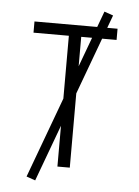

<svg xmlns="http://www.w3.org/2000/svg" viewBox="-60 -863 719 990"><g transform="rotate(5 300.0 -368.0)"><path d="M268 0V-677H85V-735H515V-677H332V0ZM160 81 114 65 440 -817 486 -801Z"/></g></svg>

Font: Iosevka Aile Light
Style: Regular
Weight: 300
Designer: Belleve Invis
Foundry: Belleve Invis
Version: Version 27.3.5; ttfautohint (v1.8.4)